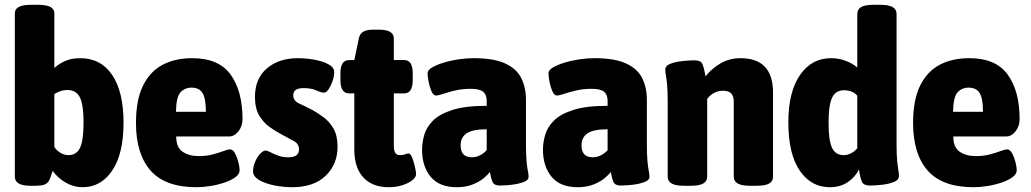

<svg xmlns="http://www.w3.org/2000/svg" viewBox="-20 -774 4305 802"><path d="M325 8Q287 8 254 -11.5Q221 -31 200 -60Q197 -52 195 -45.5Q193 -39 190 -31Q183 -11 169.5 -4.5Q156 2 125 2H107Q42 2 42 -36V-719Q42 -736 58.5 -745Q75 -754 111 -754H138Q174 -754 190.5 -745Q207 -736 207 -719V-490Q222 -505 249.5 -518Q277 -531 315 -531Q401 -531 448.5 -461Q496 -391 496 -261Q496 -132 449 -62Q402 8 325 8ZM266 -126Q300 -126 314.5 -157Q329 -188 329 -262Q329 -337 313.5 -367.5Q298 -398 262 -398Q245 -398 230.5 -392.5Q216 -387 207 -381V-160Q216 -146 232 -136Q248 -126 266 -126Z M801 8Q670 8 609 -61.5Q548 -131 548 -260Q548 -357 577.5 -416.5Q607 -476 659.5 -503.5Q712 -531 783 -531Q894 -531 943.5 -462Q993 -393 993 -277Q993 -247 976 -225.5Q959 -204 937 -204H716Q716 -158 743 -140Q770 -122 810 -122Q843 -122 869 -129Q895 -136 913.5 -143Q932 -150 941 -150Q953 -150 962 -133Q971 -116 976 -95.5Q981 -75 981 -63Q981 -47 963.5 -34Q946 -21 918 -11.5Q890 -2 859 3Q828 8 801 8ZM715 -307H840Q840 -363 826 -385.5Q812 -408 780 -408Q752 -408 734 -388.5Q716 -369 715 -307Z M1200 8Q1164 8 1126 0.5Q1088 -7 1062.5 -22Q1037 -37 1037 -58Q1037 -78 1045.5 -98Q1054 -118 1066.5 -131.5Q1079 -145 1089 -145Q1097 -145 1110 -138Q1123 -131 1141.5 -124Q1160 -117 1185 -117Q1229 -117 1229 -150Q1229 -173 1208 -184.5Q1187 -196 1159 -211Q1134 -224 1107.5 -242.5Q1081 -261 1063 -291Q1045 -321 1045 -369Q1045 -446 1095 -488.5Q1145 -531 1225 -531Q1246 -531 1272 -528Q1298 -525 1321.5 -518Q1345 -511 1360.5 -500Q1376 -489 1376 -473Q1376 -455 1369 -435Q1362 -415 1352.5 -401Q1343 -387 1334 -387Q1322 -387 1301 -396.5Q1280 -406 1248 -406Q1205 -406 1205 -376Q1205 -353 1229 -342Q1253 -331 1286 -314Q1309 -301 1333 -283Q1357 -265 1373.5 -236Q1390 -207 1390 -161Q1390 -88 1340.5 -40Q1291 8 1200 8Z M1604 8Q1535 8 1497.5 -33Q1460 -74 1460 -149V-384H1438Q1402 -384 1402 -440V-468Q1402 -523 1438 -523H1460L1479 -614Q1483 -633 1497 -641.5Q1511 -650 1538 -650H1564Q1625 -650 1625 -613V-523H1669Q1704 -523 1704 -468V-440Q1704 -384 1669 -384H1625V-165Q1625 -145 1631 -135.5Q1637 -126 1652 -126Q1664 -126 1672 -129.5Q1680 -133 1686 -133Q1695 -133 1702 -115Q1709 -97 1713.5 -76Q1718 -55 1718 -47Q1718 -33 1701.5 -20.5Q1685 -8 1659.5 0Q1634 8 1604 8Z M1888 8Q1815 8 1779 -35.5Q1743 -79 1743 -149Q1743 -178 1752 -210Q1761 -242 1788 -269.5Q1815 -297 1869 -314.5Q1923 -332 2013 -332V-353Q2013 -378 1998.5 -390.5Q1984 -403 1947 -403Q1911 -403 1881.5 -396Q1852 -389 1831.5 -382Q1811 -375 1801 -375Q1790 -375 1782 -393.5Q1774 -412 1770 -434Q1766 -456 1766 -468Q1766 -481 1784.5 -492Q1803 -503 1832 -512Q1861 -521 1894.5 -526Q1928 -531 1958 -531Q2042 -531 2090 -509Q2138 -487 2157.5 -447.5Q2177 -408 2177 -358V-174Q2177 -127 2179.5 -100.5Q2182 -74 2185 -60Q2188 -46 2188 -35Q2188 -24 2174.5 -17Q2161 -10 2141 -6Q2121 -2 2101 -0.5Q2081 1 2068 1Q2044 1 2037.5 -14Q2031 -29 2026 -56Q2019 -45 2001 -30Q1983 -15 1954.5 -3.5Q1926 8 1888 8ZM1951 -117Q1969 -117 1985.5 -125.5Q2002 -134 2013 -147V-234Q1954 -234 1929 -217Q1904 -200 1904 -167Q1904 -117 1951 -117Z M2393 8Q2320 8 2284 -35.5Q2248 -79 2248 -149Q2248 -178 2257 -210Q2266 -242 2293 -269.5Q2320 -297 2374 -314.5Q2428 -332 2518 -332V-353Q2518 -378 2503.5 -390.5Q2489 -403 2452 -403Q2416 -403 2386.5 -396Q2357 -389 2336.5 -382Q2316 -375 2306 -375Q2295 -375 2287 -393.5Q2279 -412 2275 -434Q2271 -456 2271 -468Q2271 -481 2289.5 -492Q2308 -503 2337 -512Q2366 -521 2399.5 -526Q2433 -531 2463 -531Q2547 -531 2595 -509Q2643 -487 2662.5 -447.5Q2682 -408 2682 -358V-174Q2682 -127 2684.5 -100.5Q2687 -74 2690 -60Q2693 -46 2693 -35Q2693 -24 2679.5 -17Q2666 -10 2646 -6Q2626 -2 2606 -0.5Q2586 1 2573 1Q2549 1 2542.5 -14Q2536 -29 2531 -56Q2524 -45 2506 -30Q2488 -15 2459.5 -3.5Q2431 8 2393 8ZM2456 -117Q2474 -117 2490.5 -125.5Q2507 -134 2518 -147V-234Q2459 -234 2434 -217Q2409 -200 2409 -167Q2409 -117 2456 -117Z M2838 2Q2802 2 2785.5 -7.5Q2769 -17 2769 -36V-349Q2769 -396 2766.5 -421Q2764 -446 2761.5 -459Q2759 -472 2759 -483Q2759 -500 2781 -508Q2803 -516 2831.5 -519Q2860 -522 2880 -522Q2906 -522 2913 -508.5Q2920 -495 2927 -455Q2951 -486 2988.5 -508.5Q3026 -531 3073 -531Q3209 -531 3209 -387V-36Q3209 -17 3193 -7.5Q3177 2 3140 2H3114Q3078 2 3061.5 -7.5Q3045 -17 3045 -36V-348Q3045 -371 3035 -383Q3025 -395 3000 -395Q2961 -395 2934 -361V-36Q2934 -17 2917.5 -7.5Q2901 2 2865 2Z M3446 8Q3368 8 3320.5 -61.5Q3273 -131 3273 -263Q3273 -390 3321.5 -460.5Q3370 -531 3451 -531Q3484 -531 3512.5 -520Q3541 -509 3561 -492V-716Q3561 -735 3577 -744.5Q3593 -754 3630 -754H3656Q3692 -754 3708.5 -744.5Q3725 -735 3725 -716V-173Q3725 -127 3727.5 -102Q3730 -77 3732.5 -63.5Q3735 -50 3735 -39Q3735 -22 3713 -13.5Q3691 -5 3663 -2Q3635 1 3615 1Q3589 1 3581.5 -12.5Q3574 -26 3568 -66Q3552 -34 3521 -13Q3490 8 3446 8ZM3504 -126Q3521 -126 3536.5 -134.5Q3552 -143 3561 -155V-374Q3542 -397 3505 -397Q3471 -397 3456 -366.5Q3441 -336 3441 -262Q3441 -187 3455.5 -156.5Q3470 -126 3504 -126Z M4047 8Q3916 8 3855 -61.5Q3794 -131 3794 -260Q3794 -357 3823.5 -416.5Q3853 -476 3905.5 -503.5Q3958 -531 4029 -531Q4140 -531 4189.5 -462Q4239 -393 4239 -277Q4239 -247 4222 -225.5Q4205 -204 4183 -204H3962Q3962 -158 3989 -140Q4016 -122 4056 -122Q4089 -122 4115 -129Q4141 -136 4159.5 -143Q4178 -150 4187 -150Q4199 -150 4208 -133Q4217 -116 4222 -95.5Q4227 -75 4227 -63Q4227 -47 4209.5 -34Q4192 -21 4164 -11.5Q4136 -2 4105 3Q4074 8 4047 8ZM3961 -307H4086Q4086 -363 4072 -385.5Q4058 -408 4026 -408Q3998 -408 3980 -388.5Q3962 -369 3961 -307Z"/></svg>

Font: Asap Semi Condensed ExtraBold
Style: Regular
Weight: 800
Width: 4
Designer: Pablo Cosgaya
Foundry: Omnibus-Type
Version: Version 3.001; ttfautohint (v1.8.4.7-5d5b)